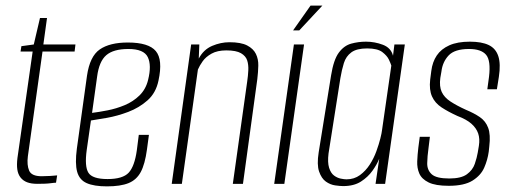

<svg xmlns="http://www.w3.org/2000/svg" viewBox="-20 -653 1816 682"><path d="M113 0Q91 0 76.5 -5.5Q62 -11 53 -22.5Q44 -34 41.5 -51Q39 -68 42 -92L96 -470H53L56 -489L100 -495L122 -589H147L134 -495H248L245 -470H131L79 -98Q75 -67 83.5 -47Q92 -27 128 -27Q142 -27 158 -28Q174 -29 183 -30L179 -4Q173 -4 162.5 -2.5Q152 -1 139 -0.5Q126 0 113 0Z M360 9Q314 9 288 -2.5Q262 -14 254 -43Q246 -72 253 -125L289 -384Q299 -453 334.5 -477.5Q370 -502 434 -502Q508 -502 533.5 -471.5Q559 -441 543 -367Q534 -323 504 -296.5Q474 -270 435.5 -255.5Q397 -241 360.5 -234.5Q324 -228 303 -225L288 -120Q280 -62 294 -39.5Q308 -17 362 -17Q416 -17 437 -39.5Q458 -62 466 -119L473 -174H509L502 -122Q495 -70 480 -42Q465 -14 436.5 -2.5Q408 9 360 9ZM307 -252Q331 -255 362 -261Q393 -267 423 -279.5Q453 -292 475.5 -314Q498 -336 506 -369Q519 -421 505 -450Q491 -479 436 -479Q383 -479 357.5 -457Q332 -435 325 -381Z M590 0 659 -495H688L686 -445Q703 -477 733.5 -490Q764 -503 795 -503Q836 -503 858 -491.5Q880 -480 889 -461.5Q898 -443 897.5 -420Q897 -397 894 -372L843 0H807L858 -363Q861 -383 862 -403Q863 -423 858 -438.5Q853 -454 836 -464Q819 -474 784 -474Q752 -474 731.5 -462.5Q711 -451 700 -435.5Q689 -420 683 -406L626 0Z M954 0 1024 -495H1060L990 0ZM1021 -545 1083 -633H1125L1043 -545Z M1199 8Q1188 8 1170.5 5.5Q1153 3 1137.5 -8Q1122 -19 1113.5 -43.5Q1105 -68 1112 -112L1156 -385Q1165 -441 1183.5 -466Q1202 -491 1227.5 -498Q1253 -505 1280 -505Q1311 -505 1340 -494Q1369 -483 1376 -455L1381 -495H1418L1348 0H1314L1327 -89Q1319 -69 1303 -46.5Q1287 -24 1262 -8Q1237 8 1199 8ZM1211 -16Q1238 -16 1258.5 -31Q1279 -46 1293.5 -68.5Q1308 -91 1317 -116Q1326 -141 1331 -161Q1336 -181 1337 -191L1370 -420Q1368 -427 1361.5 -441Q1355 -455 1338 -468Q1321 -481 1284 -481Q1247 -481 1228 -467Q1209 -453 1201.5 -429Q1194 -405 1189 -375L1147 -108Q1143 -76 1149 -57Q1155 -38 1166.5 -29.5Q1178 -21 1190.5 -18.5Q1203 -16 1211 -16Z M1574 7Q1527 7 1502.5 -5Q1478 -17 1469.5 -36.5Q1461 -56 1462 -80Q1463 -104 1466 -129L1471 -167H1507L1502 -126Q1498 -98 1497.5 -73.5Q1497 -49 1513.5 -34Q1530 -19 1576 -19Q1618 -19 1638.5 -34Q1659 -49 1666.5 -71Q1674 -93 1677 -111L1681 -135Q1685 -160 1678.5 -179Q1672 -198 1654.5 -213.5Q1637 -229 1605 -241Q1572 -256 1548.5 -271.5Q1525 -287 1514.5 -310.5Q1504 -334 1508 -370L1512 -401Q1516 -433 1531.5 -456Q1547 -479 1576 -492Q1605 -505 1649 -505Q1691 -505 1716 -493Q1741 -481 1750 -453.5Q1759 -426 1752 -380L1745 -336H1711L1717 -380Q1724 -438 1706.5 -458.5Q1689 -479 1646 -479Q1595 -479 1573.5 -456Q1552 -433 1548 -399L1544 -376Q1540 -346 1549 -326.5Q1558 -307 1580 -292.5Q1602 -278 1635 -263Q1664 -251 1684.5 -237Q1705 -223 1714 -199Q1723 -175 1718 -133L1716 -114Q1712 -85 1700 -57.5Q1688 -30 1658.5 -11.5Q1629 7 1574 7Z"/></svg>

Font: Alumni Sans Thin ExtraLight
Style: Italic
Weight: 250
Italic angle: -8°
Version: Version 1.016